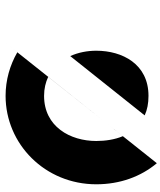

<svg xmlns="http://www.w3.org/2000/svg" viewBox="94 -1414 1128 1357"><g transform="rotate(-90 658.5 -736.0)"><path d="M1048 -1280 967 -1178C875 -1231 770 -1261 659 -1261C318 -1261 34 -982 34 -620C34 -453 88 -305 183 -192ZM340 -620C340 -804 441 -989 659 -989C710 -989 755 -978 793 -960L374 -432C350 -489 340 -556 340 -620ZM978 -620C978 -436 884 -251 659 -251C605 -251 560 -260 521 -278L940 -804C966 -747 978 -683 978 -620Z"/></g></svg>

Font: Hussar Dziwak
Style: Regular
Weight: 400
Version: Version 1.022